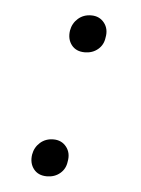

<svg xmlns="http://www.w3.org/2000/svg" viewBox="-38 -405 325 442"><g transform="rotate(5 125.0 -184.0)"><path d="M148 -287Q128 -287 117.5 -300.5Q107 -314 110 -334Q113 -351 125.5 -362Q138 -373 156 -373Q175 -373 186 -359Q197 -345 193 -325Q191 -308 178.5 -297.5Q166 -287 148 -287ZM86 5Q66 5 55.5 -8.5Q45 -22 48 -42Q51 -59 63.5 -70Q76 -81 94 -81Q113 -81 124 -67Q135 -53 131 -33Q129 -16 116.5 -5.5Q104 5 86 5Z"/></g></svg>

Font: EauTestInfant Semilight
Style: Italic
Weight: 300
Italic angle: -12°
Designer: Christian Thalmann (Catharsis Fonts)
Version: Version 0.001;PS 000.001;hotconv 1.0.88;makeotf.lib2.5.64775